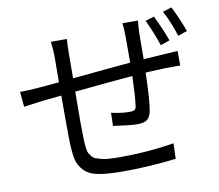

<svg xmlns="http://www.w3.org/2000/svg" viewBox="-87 -895 1173 1027"><g transform="rotate(-10 500.0 -381.5)"><path d="M866.2 -619.1 816.4 -601.6Q791 -676.8 758.8 -744.1L806.6 -758.8Q850.6 -666 866.2 -619.1ZM633.8 -752.9H718.8Q715.8 -731.4 713.9 -680.7Q713.9 -658.2 713.4 -611.8Q712.9 -565.4 712.9 -543.9Q731.4 -544.9 821.3 -550.8Q873 -554.7 899.4 -555.7V-476.6H821.3Q745.1 -473.6 710.9 -471.7Q707 -319.3 696.3 -263.7Q689.5 -231.4 672.4 -219.2Q655.3 -207 620.1 -207Q585 -207 489.3 -220.7L491.2 -292Q546.9 -279.3 589.8 -279.3Q609.4 -279.3 617.2 -284.2Q625 -289.1 627 -304.7Q633.8 -353.5 637.7 -465.8Q540 -458 322.3 -436.5Q320.3 -232.4 322.3 -194.3Q323.2 -168.9 323.7 -157.2Q324.2 -145.5 326.7 -127Q329.1 -108.4 333.5 -101.1Q337.9 -93.8 346.7 -82.5Q355.5 -71.3 367.7 -66.9Q379.9 -62.5 398.4 -57.6Q417 -52.7 441.4 -51.3Q465.8 -49.8 498 -49.8Q651.4 -49.8 792 -73.2L789.1 10.7Q639.6 28.3 502 28.3Q416 28.3 366.2 18.6Q316.4 8.8 290 -19Q263.7 -46.9 255.9 -81.5Q248 -116.2 246.1 -182.6Q245.1 -224.6 245.1 -428.7L139.6 -418Q100.6 -413.1 39.1 -404.3L31.2 -486.3Q73.2 -486.3 133.8 -491.2Q146.5 -492.2 184.1 -495.6Q221.7 -499 245.1 -501L246.1 -638.7Q246.1 -675.8 240.2 -721.7H327.1Q324.2 -686.5 324.2 -641.6L323.2 -508.8Q338.9 -509.8 457.5 -521.5Q576.2 -533.2 638.7 -538.1V-678.7Q638.7 -725.6 633.8 -752.9ZM858.4 -775.4 907.2 -791Q942.4 -720.7 966.8 -652.3L917 -634.8Q887.7 -724.6 858.4 -775.4Z"/></g></svg>

Font: Gen Shin Gothic Monospace Regular
Style: Regular
Weight: 400
Designer: [Source Han Sans]
Ryoko NISHIZUKA  (kana & ideographs); Paul D. Hunt (Latin, Greek & Cyrillic); Wenlong ZHANG  (bopomofo
Version: Version 1.002.20150607